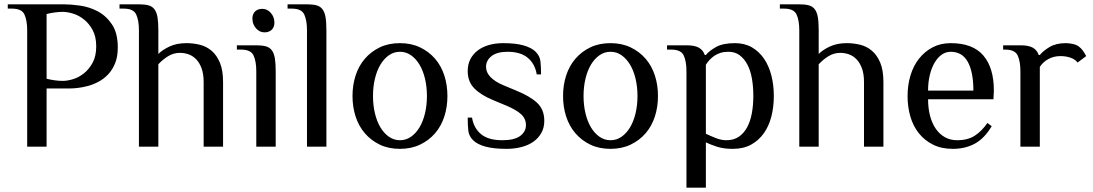

<svg xmlns="http://www.w3.org/2000/svg" viewBox="-20 -680 5067 890"><path d="M271 -305Q292 -305 318.5 -313Q345 -321 369 -340Q393 -359 409.5 -389.5Q426 -420 426 -465Q426 -510 409.5 -540.5Q393 -571 369 -590Q345 -609 318.5 -617Q292 -625 271 -625Q252 -625 231.5 -622Q211 -619 196 -615V-315Q211 -311 231.5 -308Q252 -305 271 -305ZM196 0H106V-540Q106 -585 93.5 -612.5Q81 -640 36 -640H16V-660H276Q308 -660 351 -654Q394 -648 433 -627.5Q472 -607 499 -567Q526 -527 526 -460Q526 -417 513.5 -386.5Q501 -356 481 -335Q461 -314 436.5 -301Q412 -288 387.5 -281.5Q363 -275 341.5 -272.5Q320 -270 306 -270H196Z M714 -430Q733 -449 766 -464.5Q799 -480 844 -480Q876 -480 906.5 -472.5Q937 -465 961 -444.5Q985 -424 999.5 -389Q1014 -354 1014 -300V0H924V-300Q924 -337 914.5 -363Q905 -389 889.5 -405Q874 -421 854.5 -428Q835 -435 814 -435Q784 -435 758.5 -419Q733 -403 714 -382V0H624V-540Q624 -585 611.5 -612.5Q599 -640 554 -640H534V-660H624Q650 -660 667.5 -655.5Q685 -651 695.5 -637.5Q706 -624 710 -600.5Q714 -577 714 -540Z M1258 0H1168V-350Q1168 -395 1155.5 -422.5Q1143 -450 1098 -450H1078V-470H1168Q1194 -470 1211.5 -465.5Q1229 -461 1239.5 -447.5Q1250 -434 1254 -410.5Q1258 -387 1258 -350ZM1252 -575Q1252 -554 1239.5 -542Q1227 -530 1206 -530Q1183 -530 1166.5 -549Q1150 -568 1150 -594Q1150 -615 1162.5 -627Q1175 -639 1196 -639Q1219 -639 1235.5 -620Q1252 -601 1252 -575Z M1493 0H1403V-540Q1403 -585 1390.5 -612.5Q1378 -640 1333 -640H1313V-660H1403Q1429 -660 1446.5 -655.5Q1464 -651 1474.5 -637.5Q1485 -624 1489 -600.5Q1493 -577 1493 -540Z M1959 -235Q1959 -278 1950 -315.5Q1941 -353 1924.5 -380.5Q1908 -408 1885 -424Q1862 -440 1834 -440Q1806 -440 1783 -424Q1760 -408 1743.5 -380.5Q1727 -353 1718 -315.5Q1709 -278 1709 -235Q1709 -192 1718 -154.5Q1727 -117 1743.5 -89.5Q1760 -62 1783 -46Q1806 -30 1834 -30Q1862 -30 1885 -46Q1908 -62 1924.5 -89.5Q1941 -117 1950 -154.5Q1959 -192 1959 -235ZM1614 -235Q1614 -286 1628.5 -330.5Q1643 -375 1671.5 -408Q1700 -441 1740.5 -460.5Q1781 -480 1834 -480Q1886 -480 1927 -460.5Q1968 -441 1996.5 -408Q2025 -375 2039.5 -330.5Q2054 -286 2054 -235Q2054 -184 2039.5 -139.5Q2025 -95 1996.5 -62Q1968 -29 1927 -9.5Q1886 10 1834 10Q1781 10 1740.5 -9.5Q1700 -29 1671.5 -62Q1643 -95 1628.5 -139.5Q1614 -184 1614 -235Z M2503 -120Q2503 -88 2489.5 -64Q2476 -40 2453 -23.5Q2430 -7 2397.5 1.5Q2365 10 2328 10Q2268 10 2230 -0.5Q2192 -11 2173 -30Q2154 -49 2151 -73Q2148 -97 2148 -135H2168Q2176 -86 2210 -58Q2244 -30 2308 -30Q2365 -30 2391.5 -50Q2418 -70 2418 -100Q2418 -130 2395.5 -150.5Q2373 -171 2328 -190L2268 -215Q2211 -238 2179.5 -269.5Q2148 -301 2148 -350Q2148 -382 2160.5 -406Q2173 -430 2195 -446.5Q2217 -463 2247 -471.5Q2277 -480 2313 -480Q2370 -480 2407 -469.5Q2444 -459 2463 -440Q2482 -421 2485 -397Q2488 -373 2488 -335H2468Q2460 -384 2426.5 -412Q2393 -440 2333 -440Q2284 -440 2258.5 -420Q2233 -400 2233 -370Q2233 -344 2254 -322.5Q2275 -301 2313 -285L2373 -260Q2437 -234 2470 -203Q2503 -172 2503 -120Z M2935 -235Q2935 -278 2926 -315.5Q2917 -353 2900.5 -380.5Q2884 -408 2861 -424Q2838 -440 2810 -440Q2782 -440 2759 -424Q2736 -408 2719.5 -380.5Q2703 -353 2694 -315.5Q2685 -278 2685 -235Q2685 -192 2694 -154.5Q2703 -117 2719.5 -89.5Q2736 -62 2759 -46Q2782 -30 2810 -30Q2838 -30 2861 -46Q2884 -62 2900.5 -89.5Q2917 -117 2926 -154.5Q2935 -192 2935 -235ZM2590 -235Q2590 -286 2604.5 -330.5Q2619 -375 2647.5 -408Q2676 -441 2716.5 -460.5Q2757 -480 2810 -480Q2862 -480 2903 -460.5Q2944 -441 2972.5 -408Q3001 -375 3015.5 -330.5Q3030 -286 3030 -235Q3030 -184 3015.5 -139.5Q3001 -95 2972.5 -62Q2944 -29 2903 -9.5Q2862 10 2810 10Q2757 10 2716.5 -9.5Q2676 -29 2647.5 -62Q2619 -95 2604.5 -139.5Q2590 -184 2590 -235Z M3252 -60Q3275 -49 3299.5 -39.5Q3324 -30 3347 -30Q3381 -30 3404.5 -46Q3428 -62 3443 -89.5Q3458 -117 3465 -154.5Q3472 -192 3472 -235Q3472 -278 3465.5 -315.5Q3459 -353 3444.5 -380.5Q3430 -408 3408.5 -424Q3387 -440 3357 -440Q3336 -440 3320 -435Q3304 -430 3291.5 -421.5Q3279 -413 3269 -402Q3259 -391 3252 -380ZM3162 -350Q3162 -395 3149.5 -422.5Q3137 -450 3092 -450H3072V-470H3162Q3200 -470 3219.5 -459Q3239 -448 3247 -425H3252Q3267 -444 3299 -462Q3331 -480 3387 -480Q3432 -480 3465.5 -460.5Q3499 -441 3521.5 -408Q3544 -375 3555.5 -330.5Q3567 -286 3567 -235Q3567 -184 3555.5 -139.5Q3544 -95 3520.5 -62Q3497 -29 3461.5 -9.5Q3426 10 3377 10Q3335 10 3305 0.5Q3275 -9 3252 -20V190H3162Z M3775 -430Q3794 -449 3827 -464.5Q3860 -480 3905 -480Q3937 -480 3967.5 -472.5Q3998 -465 4022 -444.5Q4046 -424 4060.5 -389Q4075 -354 4075 -300V0H3985V-300Q3985 -337 3975.5 -363Q3966 -389 3950.5 -405Q3935 -421 3915.5 -428Q3896 -435 3875 -435Q3845 -435 3819.5 -419Q3794 -403 3775 -382V0H3685V-540Q3685 -585 3672.5 -612.5Q3660 -640 3615 -640H3595V-660H3685Q3711 -660 3728.5 -655.5Q3746 -651 3756.5 -637.5Q3767 -624 3771 -600.5Q3775 -577 3775 -540Z M4585 -220H4282Q4282 -179 4291 -144Q4300 -109 4317.5 -83.5Q4335 -58 4360 -44Q4385 -30 4417 -30Q4466 -30 4498.5 -51Q4531 -72 4557 -110L4577 -95Q4543 -38 4498.5 -14Q4454 10 4397 10Q4344 10 4305 -9.5Q4266 -29 4239.5 -62Q4213 -95 4200 -139.5Q4187 -184 4187 -235Q4187 -286 4200.5 -330.5Q4214 -375 4240 -408Q4266 -441 4303 -460.5Q4340 -480 4387 -480Q4489 -480 4538 -423Q4587 -366 4587 -260ZM4492 -260Q4492 -347 4466 -393.5Q4440 -440 4387 -440Q4364 -440 4345 -426.5Q4326 -413 4312 -389Q4298 -365 4290 -332Q4282 -299 4282 -260Z M4710 -350Q4710 -395 4697.5 -422.5Q4685 -450 4640 -450H4630V-470H4710Q4748 -470 4767.5 -459Q4787 -448 4795 -425H4800Q4815 -444 4845 -462Q4875 -480 4920 -480Q4935 -480 4952 -476.5Q4969 -473 4980 -465Q4991 -457 4999 -446Q5007 -435 5015 -420L4975 -390Q4964 -405 4942.5 -412.5Q4921 -420 4895 -420Q4865 -420 4840 -406.5Q4815 -393 4800 -370V0H4710Z"/></svg>

Font: Philosopher
Style: Regular
Weight: 400
Designer: Jovanny Lemonad
Foundry: Jovanny Lemonad
Version: Version 1.000